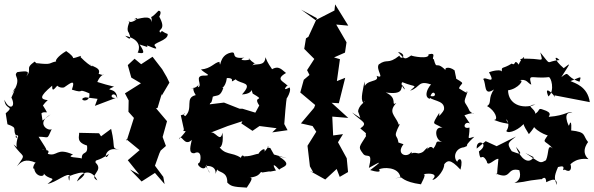

<svg xmlns="http://www.w3.org/2000/svg" viewBox="-21 -807 2711 876"><path d="M173 -257 168 -290C191 -308 212 -264 160 -350C181 -312 166 -324 197 -350C163 -354 156 -365 217 -416C216 -374 236 -419 257 -431C216 -455 231 -400 271 -408C297 -425 326 -452 307 -398C373 -377 324 -408 387 -381C392 -328 326 -354 369 -363L424 -356L412 -324L507 -360C467 -358 501 -400 514 -357C513 -416 446 -386 497 -411C510 -411 481 -414 423 -433C447 -489 475 -453 429 -470C441 -499 402 -501 386 -516C417 -498 396 -496 346 -547C360 -563 318 -534 296 -543C315 -532 327 -542 281 -574C239 -549 229 -527 236 -527C199 -520 220 -510 145 -519C188 -479 142 -521 137 -526C89 -492 129 -494 99 -458C114 -482 107 -485 58 -478C34 -457 86 -456 34 -380C57 -429 46 -392 31 -362C54 -317 21 -301 -1 -352C3 -302 48 -327 5 -290L13 -240C68 -221 28 -219 58 -180C45 -172 51 -202 62 -186C38 -114 82 -117 41 -148C84 -81 103 -113 56 -48C76 -69 93 -86 144 -64C138 -70 123 -33 135 -38C141 7 198 2 173 -25C196 22 248 -7 196 32C235 26 292 -26 298 -3C296 -21 297 49 291 -2C365 -32 391 -23 330 21C350 -29 398 -36 423 16C379 -6 456 -27 415 -65C413 -83 422 -66 476 -105C452 -56 451 -148 524 -122C483 -136 509 -123 486 -219L440 -185L431 -199L340 -201C342 -186 324 -159 376 -143C382 -95 352 -122 352 -84C335 -90 277 -87 312 -102C235 -136 243 -91 197 -105C211 -130 178 -117 172 -127C209 -107 185 -134 155 -183C204 -184 191 -165 215 -218C199 -206 140 -245 210 -285Z M724 0 686 -51 706 -107 712 -120 736 -141 721 -182 741 -254 691 -313 698 -315 717 -379V-371L752 -430L740 -455L719 -491L675 -548L623 -514L593 -539L562 -510L578 -453L622 -427L549 -381L566 -349L565 -297L590 -269L557 -165L554 -173L616 -122L562 -76L615 -10L572 -34L625 21L686 -18L730 33ZM653 -592C631 -617 714 -563 686 -597C670 -611 748 -621 744 -652C715 -662 722 -672 710 -658C695 -677 743 -665 704 -734C683 -695 731 -758 702 -758C649 -701 674 -756 671 -705C667 -745 614 -718 590 -719C628 -739 584 -695 565 -710C581 -716 550 -684 566 -657C553 -687 599 -599 550 -644C628 -626 615 -580 607 -567C638 -560 641 -566 616 -604Z M1289 -85 1229 -102 1212 -132C1182 -132 1225 -161 1186 -115C1195 -151 1129 -87 1174 -102C1156 -114 1132 -92 1093 -94C1102 -70 1088 -117 1078 -87C1036 -116 1003 -95 973 -147C978 -120 1002 -138 994 -202C984 -151 961 -213 938 -201L1018 -232L1085 -254L1080 -244L1131 -210L1163 -232L1241 -222L1221 -203L1291 -213L1276 -241C1278 -267 1283 -340 1289 -372C1265 -321 1314 -389 1300 -408C1255 -383 1299 -430 1292 -414C1278 -435 1230 -443 1284 -474C1255 -498 1246 -512 1199 -478C1242 -488 1212 -487 1190 -546C1188 -501 1145 -520 1130 -508C1152 -536 1153 -496 1113 -542C1140 -530 1049 -527 1094 -544C1024 -536 1064 -573 1033 -567C974 -555 988 -485 980 -525C955 -521 943 -494 896 -490C916 -470 946 -463 914 -462C858 -465 908 -416 882 -409C888 -445 896 -407 849 -403C881 -409 845 -415 872 -373C820 -361 863 -313 824 -277C801 -292 847 -292 804 -281L818 -217C806 -193 855 -236 795 -171C807 -204 819 -133 854 -169C850 -146 835 -105 866 -108C902 -126 896 -72 888 -64C866 -58 918 -16 920 -56C926 -23 954 5 917 -50C992 -54 946 24 970 -34C978 -18 1017 -26 1016 26C1032 41 1037 46 1105 49C1129 13 1137 -1 1109 4C1177 0 1161 -30 1176 -20C1239 -31 1183 -18 1238 -29C1218 -63 1230 -58 1253 -33C1265 -47 1321 -51 1250 -94ZM1162 -326 1144 -293 1085 -311H1072L1001 -339L936 -331C940 -347 942 -323 950 -366C970 -374 984 -364 998 -406C982 -404 1008 -403 1014 -451C1062 -452 1015 -421 1054 -445C1078 -421 1138 -436 1083 -376C1155 -380 1113 -431 1132 -380C1197 -342 1129 -374 1161 -327Z M1529 0 1567 -22 1561 -85 1521 -158 1544 -195 1499 -189 1495 -275 1568 -269 1492 -338 1525 -336 1554 -452 1516 -437 1530 -537 1503 -545 1553 -567 1560 -614 1513 -695 1568 -690 1508 -787 1505 -759 1419 -715 1353 -763 1425 -724 1386 -639 1375 -632 1367 -584 1413 -538 1380 -487 1391 -465 1365 -443 1349 -385 1417 -328 1412 -315 1352 -244 1405 -232 1422 -206 1382 -142 1393 -48 1408 -21 1393 -27 1463 12 1515 -36Z M1623 -269 1585 -294C1630 -250 1661 -248 1623 -221C1663 -188 1643 -204 1649 -186C1618 -136 1612 -137 1634 -108C1651 -80 1682 -124 1662 -41C1724 -76 1721 -71 1668 -31C1728 -13 1708 -34 1708 -34C1723 -44 1798 -48 1806 2C1758 11 1797 4 1807 3C1812 -1 1818 23 1900 34C1898 33 1928 -14 1911 -12C1943 -19 1980 -13 1952 12C1958 21 2005 -21 2006 -58C2020 -74 2032 -85 2080 -33C2095 -92 2070 -86 2065 -69C2045 -89 2056 -131 2096 -135C2135 -152 2077 -122 2143 -183C2103 -172 2122 -172 2121 -225C2083 -215 2100 -259 2123 -243L2098 -281C2157 -304 2146 -275 2122 -300C2098 -354 2090 -326 2112 -388C2095 -397 2134 -365 2073 -404C2085 -436 2112 -417 2037 -462C2074 -422 2057 -457 2053 -486C2025 -508 1994 -497 2022 -476C1965 -541 1974 -479 1958 -537C1944 -537 1976 -570 1934 -559C1940 -535 1860 -550 1855 -554C1824 -533 1826 -536 1795 -570C1838 -561 1812 -527 1801 -553C1747 -510 1747 -542 1707 -513C1692 -489 1738 -444 1697 -461C1714 -429 1646 -448 1640 -403C1645 -407 1645 -398 1642 -435C1632 -380 1620 -345 1644 -332C1635 -390 1639 -319 1655 -349C1616 -331 1610 -298 1614 -295ZM1983 -269V-292C1945 -230 1956 -251 1998 -223C1955 -236 1963 -160 2003 -158C1956 -166 1981 -160 1956 -129C1939 -155 1916 -103 1932 -135C1911 -122 1917 -112 1889 -107C1840 -119 1862 -87 1856 -115C1840 -84 1782 -101 1820 -149C1797 -155 1777 -169 1797 -147C1797 -200 1766 -168 1803 -240C1756 -240 1744 -241 1781 -226L1797 -243C1780 -282 1749 -296 1787 -337C1759 -321 1798 -359 1739 -385C1820 -374 1807 -403 1815 -419C1847 -373 1798 -421 1815 -432C1878 -406 1883 -424 1850 -393C1900 -409 1884 -446 1955 -418C1954 -446 1899 -367 1940 -356C1952 -422 1991 -348 1931 -373C1939 -343 2010 -355 2005 -308C1995 -278 1944 -262 1994 -234Z M2414 -90C2390 -53 2353 -84 2333 -137C2363 -102 2360 -99 2314 -117C2288 -155 2300 -157 2333 -184L2245 -140L2195 -163L2154 -129C2150 -179 2218 -153 2164 -116C2172 -58 2175 -118 2200 -71C2203 -41 2238 -86 2253 -82C2244 -4 2251 -7 2240 -16C2317 18 2287 -47 2350 -30C2343 -35 2370 7 2326 28C2410 18 2354 21 2450 10C2438 27 2469 -20 2471 23C2464 32 2524 -13 2519 37C2509 7 2505 2 2525 -45C2572 -58 2534 -22 2556 -33C2597 -8 2583 -75 2577 -54C2576 -47 2597 -90 2664 -81C2620 -120 2673 -170 2662 -159C2636 -190 2657 -204 2584 -212C2586 -202 2589 -278 2575 -234C2576 -224 2539 -304 2591 -291C2570 -304 2565 -280 2483 -274C2481 -278 2505 -292 2456 -307C2432 -316 2445 -303 2421 -288C2424 -310 2370 -327 2422 -330C2359 -307 2298 -332 2297 -395C2343 -401 2377 -447 2347 -440C2382 -451 2389 -424 2403 -421C2388 -475 2404 -446 2482 -455C2492 -459 2513 -393 2481 -367C2457 -424 2506 -376 2511 -363L2509 -372C2563 -362 2616 -351 2670 -341C2660 -413 2601 -428 2582 -437C2634 -458 2631 -462 2623 -434C2553 -458 2582 -488 2540 -455C2584 -524 2585 -522 2551 -496C2505 -535 2506 -558 2532 -533C2465 -528 2499 -501 2444 -568C2457 -520 2456 -538 2394 -539C2355 -541 2342 -538 2363 -528C2386 -571 2348 -527 2346 -512C2323 -543 2333 -503 2314 -517C2269 -489 2267 -507 2269 -479C2269 -491 2231 -486 2210 -477C2246 -414 2191 -462 2184 -446C2199 -423 2184 -366 2233 -399C2203 -357 2225 -338 2201 -323C2239 -303 2255 -258 2232 -260C2256 -252 2257 -249 2300 -242C2268 -286 2318 -250 2289 -209C2300 -194 2353 -218 2374 -249C2361 -253 2365 -237 2392 -195C2427 -236 2423 -243 2409 -238C2425 -202 2501 -179 2480 -192C2450 -150 2464 -171 2502 -129C2474 -153 2485 -109 2470 -76C2441 -60 2448 -62 2376 -109Z"/></svg>

Font: Asimov Aggro
Style: Medium
Weight: 500
Designer: Google
Version: Version 2.000980; 2014